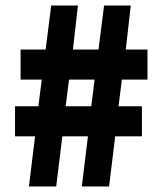

<svg xmlns="http://www.w3.org/2000/svg" viewBox="-20 -670 580 690"><path d="M84 0 106 -180H34V-288H118L130 -384H54V-492H144L164 -650H260L242 -492H334L354 -650H450L432 -492H510V-384H418L406 -288H490V-180H394L372 0H274L296 -180H204L182 0ZM216 -288H308L320 -384H228Z"/></svg>

Font: TypoPRO Source Sans Pro
Style: Regular
Weight: 900
Designer: Paul D. Hunt
Foundry: Adobe Systems Incorporated
Version: Version 2.020;PS 2.000;hotconv 1.0.86;makeotf.lib2.5.63406